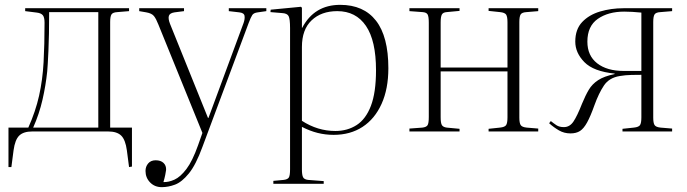

<svg xmlns="http://www.w3.org/2000/svg" viewBox="-20 -543 2836 793"><path d="M513 147 504 78Q498 34 480.5 17Q463 0 427 0H113Q77 0 59.5 17Q42 34 36 78L27 147H15V-16H97Q127 -83 141.5 -148Q156 -213 160 -286Q164 -359 164 -449Q164 -472 156.5 -480.5Q149 -489 132 -491L84 -497V-509H513V-497L465 -493Q446 -492 440.5 -483.5Q435 -475 435 -452V-16H525V145ZM117 -16H386V-493H183Q183 -397 180 -332.5Q177 -268 175 -248Q169 -190 155.5 -131Q142 -72 117 -16Z M648 230Q619 230 600 210.5Q581 191 581 163Q581 145 592 132Q603 119 623 119Q644 119 655.5 130Q667 141 666 159Q665 167 662.5 179.5Q660 192 655 209Q676 210 700.5 199Q725 188 750 155Q775 122 798 57L816 6L634 -442Q625 -465 616 -476.5Q607 -488 584 -492L555 -497V-509H740V-497L701 -492Q681 -489 677.5 -477.5Q674 -466 682 -445L839 -56H841L986 -448Q992 -465 990 -477.5Q988 -490 968 -492L925 -497V-509H1080V-497L1045 -492Q1028 -490 1022 -481Q1016 -472 1007 -448L816 64Q789 138 760 173.5Q731 209 703 219.5Q675 230 648 230Z M1109 216V204L1152 200Q1168 198 1173 190Q1178 182 1178 156V-427Q1178 -465 1172 -476.5Q1166 -488 1145 -489L1097 -493L1098 -503L1223 -515L1227 -511V-428H1228Q1278 -523 1385 -523Q1482 -523 1533 -457.5Q1584 -392 1584 -261Q1584 -176 1556 -114Q1528 -52 1477.5 -19Q1427 14 1358 14Q1324 14 1292 6Q1260 -2 1227 -19V157Q1227 179 1231.5 188.5Q1236 198 1252 200L1317 205V216ZM1365 -2Q1415 -2 1453 -26.5Q1491 -51 1512 -106Q1533 -161 1533 -253Q1533 -375 1491.5 -436Q1450 -497 1373 -497Q1307 -497 1267 -459Q1227 -421 1227 -349V-44Q1292 -2 1365 -2Z M1671 0V-12L1725 -16Q1741 -18 1746 -26Q1751 -34 1751 -60V-449Q1751 -475 1746 -483.5Q1741 -492 1725 -493L1671 -497V-509H1878V-498L1825 -493Q1810 -492 1805 -483Q1800 -474 1800 -450V-264H2076V-451Q2076 -474 2070.5 -482.5Q2065 -491 2045 -493L1998 -498V-509H2203V-497L2155 -493Q2136 -492 2130.5 -483.5Q2125 -475 2125 -452V-57Q2125 -35 2130.5 -26.5Q2136 -18 2155 -16L2203 -12V0H1998V-11L2045 -16Q2065 -18 2070.5 -26.5Q2076 -35 2076 -58V-248H1800V-59Q1800 -35 1805 -26.5Q1810 -18 1825 -16L1878 -11V0Z M2336 8Q2310 8 2288.5 -4.5Q2267 -17 2248 -34L2255 -43Q2266 -34 2278 -26Q2290 -18 2309 -18Q2333 -18 2348.5 -41Q2364 -64 2384 -115Q2398 -149 2412 -172.5Q2426 -196 2450.5 -212Q2475 -228 2518 -237L2519 -239Q2431 -248 2393.5 -286.5Q2356 -325 2356 -371Q2356 -422 2384.5 -452Q2413 -482 2458.5 -495.5Q2504 -509 2555 -509H2756V-497L2708 -493Q2689 -492 2683.5 -483.5Q2678 -475 2678 -452V-57Q2678 -35 2683.5 -26.5Q2689 -18 2708 -16L2756 -12V0H2551V-11L2598 -16Q2618 -18 2623.5 -26.5Q2629 -35 2629 -58V-234Q2613 -234 2588 -233.5Q2563 -233 2540 -229Q2496 -222 2474.5 -190Q2453 -158 2435 -108Q2419 -63 2405 -37.5Q2391 -12 2375.5 -2Q2360 8 2336 8ZM2556 -250H2629V-491Q2610 -493 2591.5 -494Q2573 -495 2558 -495Q2492 -495 2449 -465Q2406 -435 2406 -371Q2406 -313 2446.5 -281.5Q2487 -250 2556 -250Z"/></svg>

Font: Literata 72pt ExtraLight
Style: Regular
Weight: 200
Designer: Latin by Veronika Burian and Jose Scaglione. Greek by Irene Vlachou. Cyrillic by Vera Evstafieva.
Foundry: TypeTogether
Version: Version 3.002